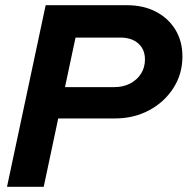

<svg xmlns="http://www.w3.org/2000/svg" viewBox="-20 -720 723 740"><path d="M7 0 156 -700H468Q532.9 -700 581 -674.9Q629 -649.8 656 -605.5Q683.1 -561.1 683.1 -502.1Q683.1 -435.1 648.5 -381Q614 -326.8 555.2 -295.2Q496.3 -263.5 422.9 -263.5H204.4L148.5 0ZM230.5 -384.2H420.5Q455 -384.2 481.6 -398.1Q508.3 -412 523.5 -436.1Q538.7 -460.1 538.7 -490.4Q538.7 -529.8 513 -552.5Q487.4 -575.2 443.4 -575.2H271.1Z"/></svg>

Font: Red Hat Display VF
Style: Italic
Weight: 300
Italic angle: -12°
Designer: Pentagram, MCKL
Foundry: Pentagram, MCKL
Version: Version 1.023